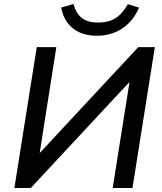

<svg xmlns="http://www.w3.org/2000/svg" viewBox="-20 -941 813 961"><path d="M52 0 164 -705H262L175 -152L160 -155L672 -705H755L643 0H544L632 -554L647 -551L134 0ZM465 -762Q417 -762 380 -778Q343 -794 319 -825.5Q295 -857 286 -903L348 -921Q361 -872 391 -850Q421 -828 471 -828Q522 -828 556.5 -849Q591 -870 620 -920L676 -903Q655 -854 622.5 -823Q590 -792 550 -777Q510 -762 465 -762Z"/></svg>

Font: Nunito Sans 10pt SemiBold
Style: Italic
Weight: 600
Italic angle: -9°
Designer: Vernon Adams
Foundry: Vernon Adams
Version: Version 3.101;gftools[0.9.27]